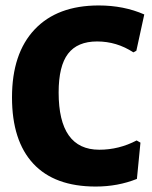

<svg xmlns="http://www.w3.org/2000/svg" viewBox="-20 -674 556 704"><path d="M342 -654Q434 -654 509 -621L480 -488L469 -482Q408 -522 336 -522Q264 -522 229.5 -477Q195 -432 195 -335Q195 -125 344 -125Q416 -125 481 -159L495 -151L482 -18Q412 10 331 10Q180 10 102 -74Q24 -158 24 -317Q24 -478 107 -566Q190 -654 342 -654Z"/></svg>

Font: Alegreya Sans ExtraBold
Style: Regular
Weight: 800
Designer: Juan Pablo del Peral
Foundry: Huerta Tipografica
Version: Version 2.007